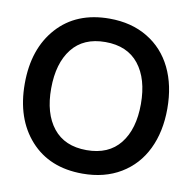

<svg xmlns="http://www.w3.org/2000/svg" viewBox="-83 -818 914 915"><g transform="rotate(10 374.5 -360.0)"><path d="M374.5 15.1Q214.8 15.1 122.3 -87.6Q29.8 -190.4 29.8 -359.9Q29.8 -529.3 122.3 -632.1Q214.8 -734.9 374.5 -734.9Q481 -734.9 559.3 -687.7Q637.7 -640.6 678.7 -556.2Q719.7 -471.7 719.7 -359.9Q719.7 -248 678.7 -163.6Q637.7 -79.1 559.3 -32Q481 15.1 374.5 15.1ZM374.5 -621.6Q268.6 -621.6 213.4 -551.5Q158.2 -481.4 157.7 -359.9Q157.2 -238.3 212.6 -168.5Q268.1 -98.6 374.5 -98.6Q481 -98.6 536.4 -168.5Q591.8 -238.3 591.8 -359.9Q591.8 -481.4 536.4 -551.5Q481 -621.6 374.5 -621.6Z"/></g></svg>

Font: Vela Sans Bd
Style: Bold
Weight: 700
Designer: Principal design: Mikhail Sharanda - project Manrope.
Design modification: Ravid Balaliev
Foundry: Mikhail Sharanda
Version: Version 1.001